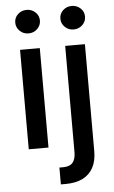

<svg xmlns="http://www.w3.org/2000/svg" viewBox="-62 -792 614 1037"><g transform="rotate(-5 244.5 -273.5)"><path d="M68.8 0V-539.1H175.8V0ZM122.6 -623.5Q94.7 -623.5 75.2 -642.3Q55.7 -661.1 55.7 -687.5Q55.7 -714.4 75.2 -732.7Q94.7 -751 122.6 -751Q150.4 -751 169.9 -732.7Q189.5 -714.4 189.5 -687.5Q189.5 -661.1 169.9 -642.3Q150.4 -623.5 122.6 -623.5ZM313.5 -539.1H420.4V41.5Q420.4 93.8 400.9 130.1Q381.3 166.5 343.8 185.3Q306.2 204.1 251.5 204.1H225.1V112.8H245.1Q281.2 112.8 297.4 93.8Q313.5 74.7 313.5 37.6ZM367.2 -623.5Q339.4 -623.5 319.8 -642.3Q300.3 -661.1 300.3 -687.5Q300.3 -714.4 319.8 -732.7Q339.4 -751 367.2 -751Q395 -751 414.6 -732.7Q434.1 -714.4 434.1 -687.5Q434.1 -661.1 414.6 -642.3Q395 -623.5 367.2 -623.5Z"/></g></svg>

Font: Inter 18pt Medium
Style: Regular
Weight: 500
Designer: Rasmus Andersson
Foundry: rsms
Version: Version 4.001;git-66647c0bb